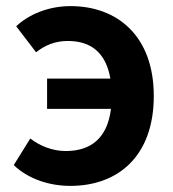

<svg xmlns="http://www.w3.org/2000/svg" viewBox="-20 -594 567 628"><path d="M134 -238H343C331 -140 275 -100 195 -100C151 -100 110 -117 79 -141L25 -54C74 -7 144 14 210 14C367 14 483 -84 483 -280C483 -478 362 -574 211 -574C137 -574 73 -546 33 -508L98 -423C127 -446 160 -460 202 -460C275 -460 326 -424 341 -337H134Z"/></svg>

Font: Source Han Sans KR
Style: Bold
Weight: 700
Designer: Ryoko NISHIZUKA 西塚涼子 (kana, bopomofo & ideographs); Paul D. Hunt (Latin, Greek & Cyrillic); Sandoll Communications 산돌커뮤니
Foundry: Adobe
Version: Version 2.004;hotconv 1.0.118;makeotfexe 2.5.65603